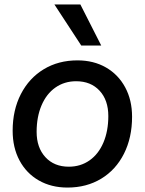

<svg xmlns="http://www.w3.org/2000/svg" viewBox="-20 -832 653 865"><path d="M37 -243Q37 -336 74 -408Q111 -480 177 -520Q243 -560 329 -560Q402 -560 457.5 -528Q513 -496 544 -438.5Q575 -381 575 -306Q575 -212 538.5 -139.5Q502 -67 436 -27Q370 13 284 13Q211 13 155 -19Q99 -51 68 -109Q37 -167 37 -243ZM290 -81Q343 -81 383.5 -109.5Q424 -138 446 -190Q468 -242 468 -309Q468 -381 428.5 -423.5Q389 -466 323 -466Q270 -466 229.5 -437.5Q189 -409 167 -357Q145 -305 145 -238Q145 -167 184.5 -124Q224 -81 290 -81ZM225 -812H342L436 -627H346Z"/></svg>

Font: Application Medium
Style: Italic
Weight: 500
Italic angle: -12°
Designer: Wei Huang
Foundry: Wei Huang
Version: Version 0.012